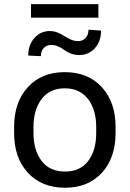

<svg xmlns="http://www.w3.org/2000/svg" viewBox="-20 -880 615 910"><path d="M46.9 -250V-278.3Q46.9 -396 112.1 -467Q177.2 -538.1 286.6 -538.1Q397.5 -538.1 462.6 -467Q527.8 -396 527.8 -278.3V-250Q527.8 -131.8 462.9 -61Q397.9 9.8 288.1 9.8Q177.7 9.8 112.3 -61Q46.9 -131.8 46.9 -250ZM138.7 -278.3V-250Q138.7 -167.5 177.2 -117.2Q215.8 -66.9 288.1 -66.9Q359.9 -66.9 397.9 -116.9Q436 -167 436 -250V-278.3Q436 -359.9 397.2 -410.6Q358.4 -461.4 286.6 -461.4Q215.8 -461.4 177.2 -410.6Q138.7 -359.9 138.7 -278.3ZM399.4 -739.3 459 -734.9Q459 -684.1 429.7 -651.6Q400.4 -619.1 356 -619.1Q333.5 -619.1 314.7 -626.7Q295.9 -634.3 284.7 -643.1Q273.4 -651.9 256.8 -659.4Q240.2 -667 222.2 -667Q201.2 -667 187.5 -652.6Q173.8 -638.2 173.8 -613.8L113.8 -616.7Q113.8 -667 143.1 -700Q172.4 -732.9 216.3 -732.9Q235.4 -732.9 253.9 -725.3Q272.5 -717.8 285.2 -709Q297.9 -700.2 315.4 -692.6Q333 -685.1 350.6 -685.1Q371.6 -685.1 385.5 -700Q399.4 -714.8 399.4 -739.3ZM446.3 -860.4V-796.4H127V-860.4Z"/></svg>

Font: Bert Sans Medium
Style: Regular
Weight: 500
Designer: Christian Robertson, Adam Twardoch, & Cristiano Sobral
Foundry: Google
Version: Version 12.135;January 10, 2020;FontCreator 12.0.0.2547 64-b